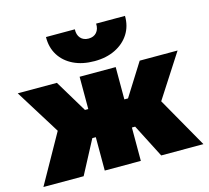

<svg xmlns="http://www.w3.org/2000/svg" viewBox="-109 -900 1119 1028"><g transform="rotate(-15 450.5 -386.0)"><path d="M348.5 0V-185H201.5V-341H348.5V-520H548.5V-341H694.5V-185H548.5V0ZM8.5 0 160.5 -271 5.5 -520H222.5L373.5 -269L231.5 0ZM661.5 0 523.5 -269 681.5 -520H891.5L736.5 -280L895.5 0ZM448.5 -580Q381.5 -580 332 -604Q282.5 -628 255.5 -671.2Q228.5 -714.5 229.5 -772H389.5Q388 -741.5 404 -723.2Q420 -705 448.5 -705Q477 -705 493 -723.2Q509 -741.5 507.5 -772H667.5Q668.5 -715.5 641 -672.2Q613.5 -629 563.8 -604.5Q514 -580 448.5 -580Z"/></g></svg>

Font: Geologica Cursive Black
Style: Regular
Weight: 900
Designer: Sindre Bremnes, Frode Helland
Foundry: Monokrom Skriftforlag AS
Version: Version 1.010;gftools[0.9.28]